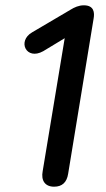

<svg xmlns="http://www.w3.org/2000/svg" viewBox="-20 -697 399 724"><path d="M184 7C214 7 232 -9 237 -42L333 -627C337 -649 335 -677 296 -677C277 -677 260 -669 247 -661L101 -575C44 -542 79 -468 143 -504L224 -553L141 -52C134 -16 150 7 184 7Z"/></svg>

Font: SN Pro Medium
Style: Italic
Weight: 400
Italic angle: -9°
Designer: Tobias Whetton
Foundry: Supernotes
Version: Version 1.001;Glyphs 3.2 (3249)